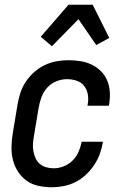

<svg xmlns="http://www.w3.org/2000/svg" viewBox="-20 -782 540 810"><path d="M199 8Q170 8 142 2Q114 -4 92.5 -19.5Q71 -35 56 -58Q41 -81 34.5 -107.5Q28 -134 28.5 -163Q29 -192 34 -221L54 -341Q58 -365 66 -390Q74 -415 89 -437.5Q104 -460 124.5 -478Q145 -496 169 -507.5Q193 -519 218.5 -523.5Q244 -528 269 -528Q294 -528 319 -524Q344 -520 365.5 -510Q387 -500 404.5 -483Q422 -466 431.5 -444Q441 -422 443 -397Q445 -372 441 -346L439 -336H349L350 -342Q354 -363 350.5 -383.5Q347 -404 335 -419.5Q323 -435 303.5 -441.5Q284 -448 262 -448Q240 -448 217.5 -439Q195 -430 179 -412Q163 -394 155 -372Q147 -350 143 -327L123 -207Q120 -191 119 -175Q118 -159 121 -143.5Q124 -128 130 -114.5Q136 -101 147.5 -91Q159 -81 174.5 -76.5Q190 -72 206 -72Q227 -72 248 -80Q269 -88 285.5 -104Q302 -120 311 -140.5Q320 -161 324 -182V-184H414V-182Q410 -157 401 -132.5Q392 -108 377 -85.5Q362 -63 342 -44.5Q322 -26 298.5 -14Q275 -2 249 3Q223 8 199 8ZM199 -587 152 -627 269 -762H371L441 -622L386 -592L311 -701Z"/></svg>

Font: Iosevka Medium Oblique
Style: Regular
Weight: 500
Italic angle: -9°
Monospace: yes
Designer: Belleve Invis
Foundry: Belleve Invis
Version: Version 32.5.0; ttfautohint (v1.8.4)